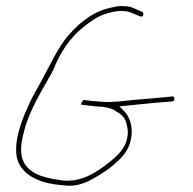

<svg xmlns="http://www.w3.org/2000/svg" viewBox="-20 -617 625 621"><path d="M43 -85C66 -42 122 -22 182 -18C213 -13 239 -19 264 -30C291 -44 320 -61 343 -80C373 -106 399 -129 405 -176C410 -212 397 -242 382 -257L366 -273L386 -275C406 -277 434 -280 475 -284L538 -289C540 -290 542 -291 543 -292C545 -295 544 -303 541 -305H537L474 -299C433 -296 405 -293 385 -291C371 -289 359 -288 346 -288C341 -287 335 -287 329 -287C323 -287 313 -288 306 -288H305C302 -289 298 -289 294 -289H292C289 -290 286 -290 282 -290H281C268 -291 259 -293 250 -294C248 -292 243 -284 241 -279C251 -277 266 -276 280 -274H282C285 -273 288 -273 291 -273H293C296 -272 300 -272 305 -272C312 -272 319 -270 326 -269H327L341 -265C347 -263 351 -260 358 -255C375 -246 386 -236 391 -209C400 -170 382 -140 367 -123C349 -103 321 -81 299 -67C269 -47 231 -29 184 -33C139 -40 81 -47 57 -92C43 -120 48 -153 56 -185C74 -263 120 -330 152 -390C175 -449 207 -495 249 -529C268 -544 295 -564 318 -571C336 -577 357 -583 382 -581C392 -581 403 -577 414 -572L433 -564C436 -564 437 -563 440 -564C446 -566 444 -579 439 -579L418 -588C405 -595 394 -597 382 -597H381C370 -598 359 -597 348 -594H347C286 -583 243 -549 205 -507C165 -463 138 -396 101 -332C88 -310 76 -285 65 -260C45 -214 16 -134 43 -85Z"/></svg>

Font: Stray Cat
Style: ExLtCn
Weight: 200
Version: Version 1.0